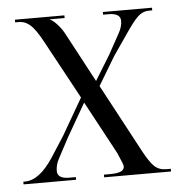

<svg xmlns="http://www.w3.org/2000/svg" viewBox="-42 -531 537 572"><g transform="rotate(-5 226.5 -245.5)"><path d="M6 0V-8H11Q54.2 -8 96 -72L136 -134L199 -243L104 -418Q83.8 -455.5 68.4 -469.2Q53 -483 35 -483H23V-491H171V-483H127V-482Q135.8 -479 148.2 -465.2Q160.8 -451.5 169 -436L248 -288L294 -363L327 -423Q338 -442.2 338 -460Q338 -483 302 -483H286V-491H433V-483H423Q404.8 -483 390.2 -469.6Q375.8 -456.2 350 -418L308 -357L257 -272L364 -72Q384 -34.2 398.1 -21.1Q412.2 -8 433 -8H447V0H247V-8H264Q287.8 -8 297.9 -12.8Q308 -17.5 308 -28Q308 -33 292 -69L207 -227L150 -128L118 -68Q108 -49.5 108 -31Q108 -8 143 -8H163V0Z"/></g></svg>

Font: FogtwoNo5
Style: Regular
Weight: 400
Designer: gluk (gluksza@wp.pl)
Foundry: gluk (gluksza@wp.pl)
Version: Version 0.87